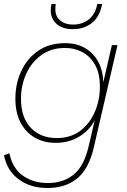

<svg xmlns="http://www.w3.org/2000/svg" viewBox="-27 -726 636 961"><path d="M210 215Q125 215 66.5 171.5Q8 128 -7 51L20 41Q35 115 86.5 152.5Q138 190 213 190Q290 190 342 147.5Q394 105 417 5L447 -124Q421 -74 370 -42.5Q319 -11 252 -11Q193 -11 147.5 -37Q102 -63 76 -112.5Q50 -162 50 -232Q50 -307 79.5 -370.5Q109 -434 164.5 -472Q220 -510 299 -510Q358 -510 400.5 -484.5Q443 -459 466 -414.5Q489 -370 490 -314L533 -500H561L443 10Q418 119 359.5 167Q301 215 210 215ZM257 -35Q327 -35 375 -71.5Q423 -108 448 -167Q473 -226 473 -293Q473 -359 448.5 -402Q424 -445 384.5 -465.5Q345 -486 299 -486Q229 -486 179.5 -450Q130 -414 104 -356Q78 -298 78 -231Q78 -138 127 -86.5Q176 -35 257 -35ZM484 -706Q472 -641 432.5 -610.5Q393 -580 336 -580Q286 -580 256.5 -606Q227 -632 227 -674Q227 -693 231 -706H252Q250 -692 250 -679Q250 -644 274.5 -623.5Q299 -603 338 -603Q387 -603 419 -630Q451 -657 460 -706Z"/></svg>

Font: Work Sans ExtraLight
Style: Italic
Weight: 200
Italic angle: -13°
Designer: Wei Huang
Foundry: Wei Huang
Version: Version 2.012; ttfautohint (v1.8.3)